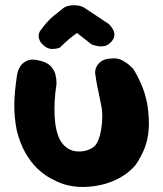

<svg xmlns="http://www.w3.org/2000/svg" viewBox="-20 -722 633 745"><path d="M225 -8Q202 -16 175.5 -30.5Q149 -45 124 -69Q99 -93 78.5 -129Q58 -165 45 -216Q35 -267 35.5 -316Q36 -365 46 -430Q46 -430 48.5 -441.5Q51 -453 59.5 -466Q68 -479 86.5 -487Q105 -495 137 -486Q165 -479 178 -464Q191 -449 195 -433Q199 -417 199 -405.5Q199 -394 199 -394Q189 -330 192 -271Q195 -212 214 -177Q226 -157 242.5 -146.5Q259 -136 278 -134.5Q297 -133 314.5 -138Q332 -143 344 -152Q359 -165 367 -194.5Q375 -224 376.5 -257.5Q378 -291 372 -317Q367 -344 362 -366Q357 -388 354 -406.5Q351 -425 349 -439Q349 -439 349.5 -446.5Q350 -454 355.5 -465Q361 -476 374.5 -485Q388 -494 412 -495Q436 -498 455 -487.5Q474 -477 485 -466.5Q496 -456 496 -456Q511 -434 527.5 -396.5Q544 -359 552 -315Q560 -261 557 -220.5Q554 -180 541.5 -148Q529 -116 507 -83Q485 -56 452.5 -36.5Q420 -17 382 -7Q344 3 303.5 3.5Q263 4 225 -8ZM154 -542Q140 -553 135 -563Q130 -573 130 -582Q130 -591 132.5 -596Q135 -601 135 -601Q148 -619 160 -633Q172 -647 187.5 -660Q203 -673 224 -689Q233 -697 249 -700Q265 -703 283 -700.5Q301 -698 316 -686L402 -629Q402 -629 408 -622.5Q414 -616 419.5 -605.5Q425 -595 423.5 -582Q422 -569 407 -555Q396 -545 383.5 -543Q371 -541 360 -543Q349 -545 342 -547.5Q335 -550 335 -550L279 -594Q264 -584 247 -569.5Q230 -555 212 -537Q212 -537 203.5 -534.5Q195 -532 181.5 -532Q168 -532 154 -542Z"/></svg>

Font: Sour Gummy Black
Style: Bold
Weight: 700
Version: Version 1.000